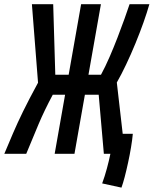

<svg xmlns="http://www.w3.org/2000/svg" viewBox="-62 -713 712 890"><path d="M191.4 0 239.7 -273.9H182.6Q144 -201.7 117.2 -138.4Q90.3 -75.2 59.6 0H-42Q-21.5 -48.8 -1.7 -95.2Q18.1 -141.6 45.2 -197Q72.3 -252.4 114.3 -329.6L85.9 -693.4H184.6L194.3 -366.7H256.3L314 -693.4H405.8L348.1 -366.7H406.2Q426.3 -403.8 445.8 -448.7Q465.3 -493.7 482.9 -539.3Q500.5 -585 514.9 -625.2Q529.3 -665.5 538.6 -693.4H630.4Q619.6 -655.3 602.8 -607.9Q585.9 -560.5 565.4 -510.7Q544.9 -460.9 522.7 -414.1Q500.5 -367.2 479.5 -330.6L506.8 -92.8H553.7Q551.3 -65.4 545.4 -30.3Q539.6 4.9 531.7 41Q523.9 77.1 515.9 107.7Q507.8 138.2 501 156.7L411.6 137.2Q423.8 104 433.6 67.6Q443.4 31.2 449.7 0H419.4L395.5 -273.9H331.5L283.2 0Z"/></svg>

Font: Cascadia Code NF
Style: Italic
Weight: 400
Italic angle: -10°
Monospace: yes
Designer: Aaron Bell
Foundry: Saja Typeworks
Version: Version 2404.023; ttfautohint (v1.8.4)